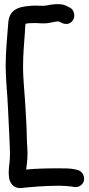

<svg xmlns="http://www.w3.org/2000/svg" viewBox="-20 -796 439 949"><path d="M109 42C109 42 110 39 110 37C114 6 118 -29 115 -66C112 -99 113 -130 111 -171C110 -195 108 -218 107 -243C104 -318 94 -394 94 -467C94 -526 99 -581 103 -635C104 -649 104 -665 106 -678C114 -681 127 -682 147 -682H152C160 -683 192 -678 218 -682C244 -686 259 -691 267 -690H270L283 -684C292 -678 307 -677 314 -678C336 -682 352 -705 346 -730C344 -741 337 -753 326 -758L316 -763C306 -769 293 -774 278 -775C240 -778 212 -768 203 -768H198L195 -767C178 -767 158 -769 142 -768C94 -764 27 -762 21 -685C16 -616 8 -547 8 -466C8 -440 10 -417 11 -391C19 -295 22 -203 27 -104C29 -62 31 -28 27 8C25 24 23 41 23 56C23 64 24 70 24 72C24 99 41 139 89 133C133 128 204 122 272 122C295 122 320 124 334 126L344 128C351 129 366 130 378 121C411 98 394 50 362 44L351 41C328 36 301 36 272 36C215 36 159 37 109 42Z"/></svg>

Font: Stray Cat
Style: BlkExt
Weight: 900
Version: Version 1.0